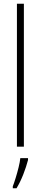

<svg xmlns="http://www.w3.org/2000/svg" viewBox="-20 -780 216 1021"><path d="M107 0H70V-760H107ZM129 71Q120 106 104 147Q88 188 68 221H48V211Q55 193 63.5 165.5Q72 138 79 109.5Q86 81 88 61H129Z"/></svg>

Font: Noto Sans Lao Looped ExtraCondensed ExtraLight
Style: Regular
Weight: 200
Width: 2
Designer: Mark Frömberg, Ben Mitchell
Foundry: The Fontpad Ltd
Version: Version 1.002; ttfautohint (v1.8.4.7-5d5b)